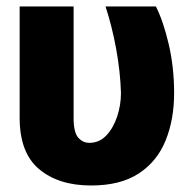

<svg xmlns="http://www.w3.org/2000/svg" viewBox="-20 -566 602 596"><path d="M41 -545.9H208.5V-199.2Q208.5 -154.8 222.9 -138.7Q237.3 -122.6 257.3 -122.6Q288.6 -122.6 310.3 -145.8Q332 -168.9 343.8 -204.6Q355.5 -240.2 355.5 -277.3Q353.5 -343.8 340.6 -414.3Q327.6 -484.9 307.6 -545.9H463.9Q486.8 -501 503.7 -429Q520.5 -356.9 520.5 -277.3Q520.5 -194.8 494.1 -129.9Q467.8 -64.9 410.9 -27.6Q354 9.8 262.7 9.8Q162.1 9.8 101.6 -40.8Q41 -91.3 41 -200.2Z"/></svg>

Font: Inter Tight ExtraBold
Style: Regular
Weight: 800
Designer: Rasmus Andersson
Foundry: rsms
Version: Version 3.004; ttfautohint (v1.8.4.7-5d5b)